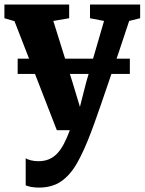

<svg xmlns="http://www.w3.org/2000/svg" viewBox="-20 -575 640 848"><path d="M152.5 253.5Q133.5 253.5 118.5 250.8Q103.5 248 93.5 243.5V124Q100.5 129 116.2 133Q132 137 149.5 137Q175 137 195.2 128.8Q215.5 120.5 231.8 103.8Q248 87 261.8 61Q275.5 35 288.5 0H231L44 -481.5L-0.5 -494.5V-555H285.5V-494.5L215.5 -482.5L300.5 -210.5L333 -103L360.5 -211L439.5 -482.5L377.5 -494.5V-555H599V-494.5L550.5 -482.5Q530 -420 507.5 -353.2Q485 -286.5 463.8 -224Q442.5 -161.5 424.8 -110.2Q407 -59 395.2 -26.2Q383.5 6.5 380.5 13Q351.5 90 321.2 143.8Q291 197.5 250.8 225.5Q210.5 253.5 152.5 253.5ZM553.5 -316V-248.5H58V-316Z"/></svg>

Font: Merriweather 20pt ExtraBold
Style: Regular
Weight: 800
Version: Version 2.100